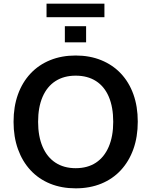

<svg xmlns="http://www.w3.org/2000/svg" viewBox="-20 -1018 825 1048"><path d="M393 10Q316 10 253.5 -15.5Q191 -41 146.5 -89Q102 -137 78 -204Q54 -271 54 -353Q54 -436 78 -502.5Q102 -569 146.5 -616.5Q191 -664 253.5 -689.5Q316 -715 393 -715Q470 -715 532.5 -689.5Q595 -664 639.5 -617Q684 -570 708 -503.5Q732 -437 732 -354Q732 -271 708 -204Q684 -137 639.5 -89Q595 -41 532.5 -15.5Q470 10 393 10ZM393 -100Q458 -100 503.5 -130Q549 -160 573.5 -217Q598 -274 598 -353Q598 -433 574 -489.5Q550 -546 504 -575.5Q458 -605 393 -605Q329 -605 283 -575.5Q237 -546 212.5 -489.5Q188 -433 188 -353Q188 -274 212.5 -217Q237 -160 283 -130Q329 -100 393 -100ZM234 -924V-998H550V-924ZM334 -787V-875H450V-787Z"/></svg>

Font: Nunito Sans 12pt ExtraLight 12pt
Style: Bold
Weight: 700
Version: Version 3.101;gftools[0.9.27]